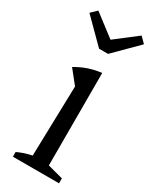

<svg xmlns="http://www.w3.org/2000/svg" viewBox="-188 -763 650 811"><g transform="rotate(30 137.5 -357.5)"><path d="M31 0V-23Q46 -30 63.5 -36Q81 -42 101 -46L110 -388L58 -453Q86 -470 116.5 -480.5Q147 -491 181 -495V-44L256 -24V0ZM118 -577 7 -688 35 -715 141 -634 246 -715 273 -688 162 -577Z"/></g></svg>

Font: Piazzolla 24pt
Style: Regular
Weight: 400
Designer: Juan Pablo del Peral
Foundry: Huerta Tipografica
Version: Version 2.005